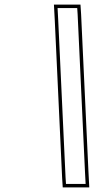

<svg xmlns="http://www.w3.org/2000/svg" viewBox="-20 -775 415 831"><path d="M232 -687 229.2 -740H314.2L316 -713L347.8 -32L350.6 21H265.6L263.8 -6ZM217.1 -686.3 248.9 -5.2 251.5 36H366.4L362.8 -32.7L331 -713.8L328.3 -755H213.4Z"/></svg>

Font: Nordica Plus
Style: NordicaClassicLightOblOl
Weight: 300
Version: Version 1.01